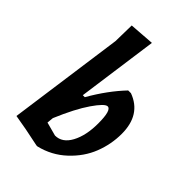

<svg xmlns="http://www.w3.org/2000/svg" viewBox="-213 -792 888 888"><g transform="rotate(45 231.5 -347.5)"><path d="M336 -471Q439 -433 439 -308Q439 -240 414 -176Q389 -112 334 -60.5Q279 -9 204 9H198L110 -9L36 -22L115 -591L117 -695L240 -704L185 -307H198Q253 -403 318 -471ZM303 -352Q285 -352 245 -294Q205 -236 162 -134L159 -102L226 -84Q273 -84 300.5 -135Q328 -186 328 -265Q328 -352 303 -352Z"/></g></svg>

Font: Alegreya Sans SC
Style: Bold Italic
Weight: 700
Italic angle: -7°
Designer: Juan Pablo del Peral
Foundry: Huerta Tipografica
Version: Version 2.007